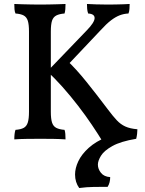

<svg xmlns="http://www.w3.org/2000/svg" viewBox="-20 -699 732 967"><path d="M492 6Q473 -25 442.5 -70.5Q412 -116 373.5 -166Q335 -216 294.5 -261.5Q254 -307 218 -339L417 -546Q456 -586 456.5 -607.5Q457 -629 424 -631Q420 -642 419 -654.5Q418 -667 418 -679Q435 -678 464 -677Q493 -676 523 -676Q543 -676 563.5 -676.5Q584 -677 602.5 -677.5Q621 -678 633 -679Q633 -668 632 -654Q631 -640 627 -631Q604 -630 583 -622Q562 -614 539 -596.5Q516 -579 485 -545L313 -363L318 -394Q363 -352 414.5 -288Q466 -224 524 -147Q548 -115 567.5 -94Q587 -73 611 -62Q635 -51 672 -48Q672 -38 670.5 -25Q669 -12 666 0Q647 0 624.5 0Q602 0 578.5 1Q555 2 532.5 3Q510 4 492 6ZM52 3Q52 -12 53.5 -24.5Q55 -37 58 -45Q85 -47 99.5 -55Q114 -63 120 -82Q126 -101 126 -136V-540Q126 -576 120 -594.5Q114 -613 99.5 -621Q85 -629 58 -631Q54 -640 53 -652.5Q52 -665 52 -679Q71 -678 92.5 -677.5Q114 -677 137.5 -676.5Q161 -676 182 -676Q204 -676 226 -676.5Q248 -677 269 -677.5Q290 -678 310 -679Q310 -665 309 -652.5Q308 -640 305 -631Q279 -629 263.5 -621Q248 -613 242 -594.5Q236 -576 236 -540V-136Q236 -101 242 -82Q248 -63 263.5 -55Q279 -47 305 -45Q308 -37 309 -24.5Q310 -12 310 3Q282 1 249 0.5Q216 0 184 0Q151 0 115 0.5Q79 1 52 3ZM379 248Q358 219 358 180Q358 148 374.5 113Q391 78 427 45.5Q463 13 520 -10L666 0Q588 13 546 36.5Q504 60 488.5 85.5Q473 111 473 130Q473 152 488.5 171.5Q504 191 535 193Q535 206 532 218.5Q529 231 522 242Q488 242 452 242.5Q416 243 379 248Z"/></svg>

Font: Vollkorn Medium
Style: Regular
Weight: 500
Designer: Friedrich Althausen
Foundry: Friedrich Althausen
Version: Version 5.000